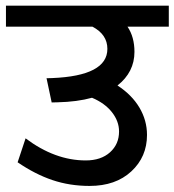

<svg xmlns="http://www.w3.org/2000/svg" viewBox="-35 -646 598 658"><path d="M272 -8.8Q204.1 -8.8 144.8 -28.8Q85.4 -48.8 25.4 -89.8L52.7 -171.9Q153.3 -96.2 258.8 -96.2Q311 -96.2 342 -124Q373 -151.9 373 -195.3Q373 -230.5 348.6 -261.5Q324.2 -292.5 280.3 -311Q229.5 -296.9 162.1 -295.4L142.1 -294.9L124.5 -377.9L143.6 -378.4Q333 -386.2 333 -478.5Q333 -527.8 281.7 -554.7H-14.6V-626.5H543.5V-554.7H401.9Q425.8 -519.5 425.8 -468.3Q425.8 -398.9 367.7 -353Q417 -320.8 442.9 -277.1Q468.8 -233.4 468.8 -183.6Q468.8 -108.4 415 -58.6Q361.3 -8.8 272 -8.8Z"/></svg>

Font: Khula Semibold
Style: Regular
Weight: 600
Designer: Erin McLaughlin, Steve Matteson
Version: Version 1.000;PS 1.0;hotconv 1.0.72;makeotf.lib2.5.5900